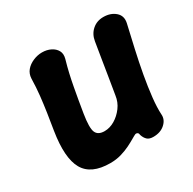

<svg xmlns="http://www.w3.org/2000/svg" viewBox="-124 -643 788 785"><g transform="rotate(-30 270.0 -250.0)"><path d="M463 -52Q465 -27 444 -8Q423 11 389 11Q370 11 360.5 2Q351 -7 346 -22Q345 -31 341 -34Q337 -37 331 -36Q324 -33 310.5 -25Q297 -17 278 -7.5Q259 2 235 9Q211 16 183 16Q93 16 61.5 -39.5Q30 -95 49 -214Q56 -256 61.5 -293Q67 -330 71 -366.5Q75 -403 76 -445Q77 -467 90 -482.5Q103 -498 124 -507Q145 -516 166 -516Q189 -516 207 -507Q225 -498 233.5 -482.5Q242 -467 236 -445Q227 -414 220.5 -385.5Q214 -357 209 -329.5Q204 -302 199 -274Q194 -246 189 -214Q179 -152 188 -130.5Q197 -109 228 -109Q253 -109 276.5 -123Q300 -137 317.5 -160.5Q335 -184 339 -214Q346 -256 352 -293Q358 -330 364 -367.5Q370 -405 377 -447Q382 -478 403.5 -497Q425 -516 456 -516Q490 -516 512 -497Q534 -478 527 -446Q515 -394 502.5 -338.5Q490 -283 480.5 -230Q471 -177 466 -131Q461 -85 463 -52Z"/></g></svg>

Font: Winky Sans SemiBold
Style: Italic
Weight: 600
Italic angle: -8.97852°
Designer: Simon Atzbach
Foundry: typofactur
Version: Version 1.205